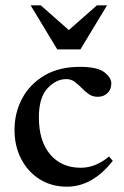

<svg xmlns="http://www.w3.org/2000/svg" viewBox="-20 -690 466 721"><path d="M280.5 -439Q345.5 -439 371.8 -418.8Q398 -398.5 398 -377Q398 -354 383.5 -340.2Q369 -326.5 347 -326.5Q328 -326.5 313.5 -336.5Q299 -346.5 286.5 -359.8Q274 -373 260.2 -383Q246.5 -393 229 -393Q190.5 -393 158.2 -358.2Q126 -323.5 126 -249.5Q126 -160 168.5 -110Q211 -60 283.5 -60Q339 -60 389.5 -102.5L403.5 -86Q327 11 232 11Q173 11 128.8 -17Q84.5 -45 59.5 -93.2Q34.5 -141.5 34.5 -202Q34.5 -266.5 63.2 -320.2Q92 -374 146.8 -406.5Q201.5 -439 280.5 -439ZM382 -670 282 -504.5H195L95 -670H133L238.5 -577L344 -670Z"/></svg>

Font: Newsreader Text Medium
Style: Regular
Weight: 500
Designer: Hugues Gentile
Foundry: Production Type
Version: Version 1.002